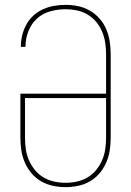

<svg xmlns="http://www.w3.org/2000/svg" viewBox="-20 -763 540 791"><path d="M250 8Q224 8 198 2.5Q172 -3 149.5 -16Q127 -29 110 -49Q93 -69 82.5 -93Q72 -117 68 -143Q64 -169 64 -195V-377H417V-540Q417 -564 413.5 -587Q410 -610 401 -632Q392 -654 376.5 -672.5Q361 -691 341 -703Q321 -715 297.5 -720Q274 -725 251 -725Q219 -725 187.5 -716.5Q156 -708 132.5 -686.5Q109 -665 97 -634.5Q85 -604 85 -572V-570H66V-572Q66 -596 72 -619.5Q78 -643 89.5 -663.5Q101 -684 119 -700Q137 -716 158.5 -725.5Q180 -735 203.5 -739Q227 -743 251 -743Q277 -743 302.5 -737.5Q328 -732 350.5 -719Q373 -706 390.5 -686Q408 -666 418 -642Q428 -618 432 -592Q436 -566 436 -540V-195Q436 -169 432 -143Q428 -117 417.5 -93Q407 -69 390 -49Q373 -29 350.5 -16Q328 -3 302 2.5Q276 8 250 8ZM250 -10Q274 -10 297 -15Q320 -20 340.5 -32Q361 -44 376 -62.5Q391 -81 400.5 -102.5Q410 -124 413.5 -147.5Q417 -171 417 -195V-359H83V-195Q83 -171 86.5 -147.5Q90 -124 99.5 -102.5Q109 -81 124 -62.5Q139 -44 159.5 -32Q180 -20 203 -15Q226 -10 250 -10Z"/></svg>

Font: Iosevka Term Curly Thin
Style: Regular
Weight: 100
Designer: Belleve Invis
Foundry: Belleve Invis
Version: Version 32.3.0